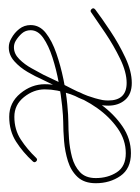

<svg xmlns="http://www.w3.org/2000/svg" viewBox="40 -354 327 448"><g transform="rotate(-90 204.0 -130.5)"><path d="M51 -210Q47 -214 51 -218Q72 -241 97 -257Q122 -273 155 -273Q188 -273 209.5 -247Q231 -221 231 -190Q231 -160 218.5 -125Q206 -90 184 -59.5Q162 -29 133 -9Q104 11 70 11Q34 11 17 -13.5Q0 -38 0 -71Q0 -98 14.5 -113.5Q29 -129 51.5 -136Q74 -143 98.5 -145Q123 -147 143 -147Q155 -147 180 -149.5Q205 -152 235 -157.5Q265 -163 293 -172Q321 -181 339 -193.5Q357 -206 357 -223Q357 -235 349.5 -243.5Q342 -252 332 -258Q325 -262 317 -262Q302 -262 289.5 -249.5Q277 -237 268 -220.5Q259 -204 253 -193Q238 -160 219.5 -125Q201 -90 194 -55Q194 -55 194 -55Q194 -55 194 -55Q193 -48 193 -42Q193 1 234 1Q259 1 290 -14Q321 -29 350 -48.5Q379 -68 399 -82Q403 -85 407 -80Q410 -76 405 -72Q385 -57 355 -37Q325 -17 293 -2Q261 13 234 13Q208 13 194.5 -2.5Q181 -18 181 -42Q181 -49 182 -57Q182 -57 182 -57Q182 -57 182 -57Q189 -93 208 -128.5Q227 -164 243 -198Q249 -212 259.5 -230Q270 -248 284.5 -261Q299 -274 317 -274Q328 -274 338 -268Q351 -261 360 -249.5Q369 -238 369 -223Q369 -202 350.5 -187.5Q332 -173 303 -163Q274 -153 242.5 -146.5Q211 -140 184 -137.5Q157 -135 143 -135Q126 -135 104 -133.5Q82 -132 61 -126.5Q40 -121 26 -108Q12 -95 12 -71Q12 -43 25.5 -22Q39 -1 70 -1Q101 -1 128 -20Q155 -39 175.5 -68Q196 -97 207.5 -129.5Q219 -162 219 -190Q219 -216 201 -238.5Q183 -261 155 -261Q125 -261 102 -246Q79 -231 59 -210Q55 -206 51 -210Z"/></g></svg>

Font: FRB American Cursive Thin
Style: Italic
Weight: 100
Italic angle: -25°
Version: Version 2.0;Modular Font Editor K font №1